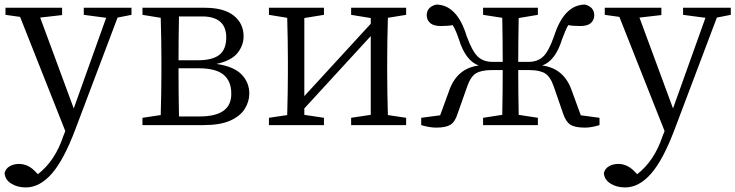

<svg xmlns="http://www.w3.org/2000/svg" viewBox="-24 -548 3221 841"><path d="M552 -514V-483L491 -471L307 16Q256 152 203 212.5Q150 273 89 273Q52 273 25 256Q-2 239 -4 210Q1 190 19 180Q37 170 59 170Q101 170 134 207L142 215Q217 157 253 49L262 26L64 -474L0 -483V-514H248V-482L152 -471L299 -73L441 -470L343 -483V-514Z M760 -38H851Q991 -38 989 -139Q989 -192 955.5 -220.5Q922 -249 844 -249H758V-228Q758 -147 760 -38ZM853 -476H760Q758 -379 758 -284H842Q907 -284 937 -308Q967 -332 967 -384Q967 -479 853 -476ZM600 -514H873Q957 -514 1000 -479.5Q1043 -445 1043 -389Q1043 -349 1016 -315.5Q989 -282 924 -268Q1000 -257 1034 -222Q1068 -187 1068 -138Q1068 -103 1048 -71Q1028 -39 984 -19.5Q940 0 867 0H600V-32L680 -44Q683 -150 683 -228V-286Q683 -366 680 -470L600 -483Z M1755 -483 1675 -470Q1672 -364 1672 -286V-228Q1672 -150 1675 -44L1755 -32V0H1514V-32L1600 -45V-390L1309 -73V-45L1395 -32V0H1154V-32L1234 -44Q1237 -150 1237 -228V-286Q1237 -366 1234 -470L1154 -483V-514H1395V-483L1309 -469V-127L1600 -444V-469L1514 -483V-514H1755Z M2520 -43 2602 -32V0Q2566 11 2539 11Q2495 11 2475 -1.5Q2455 -14 2443 -49L2402 -168Q2387 -212 2363.5 -226.5Q2340 -241 2295 -241H2246Q2246 -144 2248 -45L2332 -32V0H2092V-32L2176 -45Q2178 -144 2178 -241H2129Q2084 -241 2060.5 -226.5Q2037 -212 2022 -168L1980 -49Q1969 -14 1949 -1.5Q1929 11 1886 11Q1858 11 1821 0V-32L1904 -43L1942 -147Q1976 -249 2073 -261Q2015 -282 1986 -376Q1973 -415 1959 -438Q1939 -434 1907 -434Q1876 -434 1861 -446.5Q1846 -459 1845 -480Q1845 -518 1887 -528Q1978 -527 2020 -390Q2044 -324 2068.5 -300.5Q2093 -277 2133 -277H2178Q2178 -370 2176 -470L2092 -483V-514H2332V-483L2248 -469Q2246 -370 2246 -277H2291Q2331 -277 2355.5 -300.5Q2380 -324 2403 -390Q2447 -527 2538 -528Q2579 -518 2579 -480Q2578 -459 2563.5 -446.5Q2549 -434 2517 -434Q2486 -434 2465 -438Q2452 -415 2438 -376Q2409 -282 2351 -261Q2448 -249 2482 -147Z M3177 -514V-483L3116 -471L2932 16Q2881 152 2828 212.5Q2775 273 2714 273Q2677 273 2650 256Q2623 239 2621 210Q2626 190 2644 180Q2662 170 2684 170Q2726 170 2759 207L2767 215Q2842 157 2878 49L2887 26L2689 -474L2625 -483V-514H2873V-482L2777 -471L2924 -73L3066 -470L2968 -483V-514Z"/></svg>

Font: Han-Nom Khai
Style: Regular
Weight: 400
Version: Version 1.200;June 22, 2023;FontCreator 14.0.0.2814 64-bit